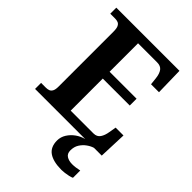

<svg xmlns="http://www.w3.org/2000/svg" viewBox="-270 -833 1193 1193"><g transform="rotate(45 326.5 -237.0)"><path d="M28 0V-53H70Q83.7 -53 95.2 -57Q106.7 -61.1 113.8 -74Q121 -87 121 -113V-596Q121 -624.9 114.3 -638.4Q107.6 -652 96.3 -656.5Q85 -661 70 -661H28V-714H583L587 -530H517L512 -577Q508 -614 493.5 -633.5Q479 -653 448 -653H280V-403H517V-343H280V-61H480Q510 -61 524.5 -82.5Q539 -104 544 -137L552 -184H621L614 0ZM500 240Q427 240 389 213.5Q351 187 351 130Q351 99 368 72Q385 45 412 26Q439 7 469 0H546Q525 6 503.5 21.5Q482 37 467.5 60Q453 83 453 115Q453 142.8 472.5 155.4Q492 168 522 168Q536 168 551.5 166Q567 164 585 160V224Q575 229 559 232.5Q543 236 527 238Q511 240 500 240Z"/></g></svg>

Font: Noto Serif Gujarati
Style: Regular
Weight: 400
Designer: Universal Thirst, Indian Type Foundry and the Monotype Design Team
Foundry: Monotype Imaging Inc.
Version: Version 2.102